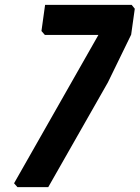

<svg xmlns="http://www.w3.org/2000/svg" viewBox="-20 -772 576 792"><path d="M38 -16 386 -628H165L151 -644L166 -752H523L536 -736L521 -629L425 -432L179 0H52Z"/></svg>

Font: Chau Philomene One
Style: Italic
Weight: 400
Designer: Vicente Lamonaca
Foundry: TipoType
Version: Version 1.002